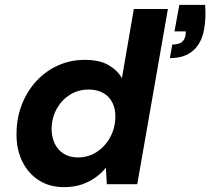

<svg xmlns="http://www.w3.org/2000/svg" viewBox="-20 -757 864 789"><path d="M243 12Q182 12 137.5 -17.5Q93 -47 69.5 -98Q46 -149 48 -213Q49 -276 71 -330.5Q93 -385 131 -425.5Q169 -466 219.5 -488.5Q270 -511 328 -511Q389 -511 426 -489.5Q463 -468 481 -436L530 -720H670L544 0H419L415 -68Q398 -46 373 -28Q348 -10 316 1Q284 12 243 12ZM300 -110Q343 -110 377.5 -132.5Q412 -155 432.5 -192.5Q453 -230 454 -275Q455 -309 442 -335Q429 -361 404 -375Q379 -389 344 -389Q302 -389 268 -368Q234 -347 213.5 -310.5Q193 -274 192 -229Q192 -195 204.5 -168Q217 -141 241.5 -125.5Q266 -110 300 -110ZM678 -518 688 -574Q712 -574 725 -582.5Q738 -591 742 -610L744 -628H697L717 -737H823Q825 -708 824 -685Q823 -662 819 -638Q809 -580 773.5 -549Q738 -518 678 -518Z"/></svg>

Font: DM Sans 20pt ExtraBold
Style: Italic
Weight: 800
Italic angle: -10°
Version: Version 4.004;gftools[0.9.30]